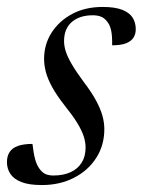

<svg xmlns="http://www.w3.org/2000/svg" viewBox="-31 -523 411 553"><path d="M62.5 -108.5Q65.5 -82 70 -65Q74.5 -48 83 -36.5Q91.5 -25 101.2 -21.2Q111 -17.5 122.5 -17.5Q151.5 -17.5 172.2 -27Q193 -36.5 204.2 -54.5Q215.5 -72.5 215.5 -98Q215.5 -114 209.8 -131.2Q204 -148.5 190.8 -170Q177.5 -191.5 154.5 -220Q132 -249 119.2 -272.2Q106.5 -295.5 101.2 -315.2Q96 -335 96 -353.5Q96 -395 117.5 -428.8Q139 -462.5 176.8 -482.8Q214.5 -503 264.5 -503Q300 -503 321 -494.8Q342 -486.5 351 -472.2Q360 -458 360 -439Q360 -424.5 353.2 -414.2Q346.5 -404 331.8 -398.2Q317 -392.5 292 -392.5Q292.5 -420 289 -435.8Q285.5 -451.5 277.5 -461Q270 -471 260 -475Q250 -479 236 -479Q198.5 -479 176 -459.8Q153.5 -440.5 153.5 -404.5Q153.5 -390.5 158.5 -374.8Q163.5 -359 175.8 -338Q188 -317 210.5 -286.5Q233 -257 245.8 -233.2Q258.5 -209.5 264 -189.8Q269.5 -170 269.5 -151Q269.5 -104.5 246 -68Q222.5 -31.5 181.8 -10.8Q141 10 89.5 10Q53 10 31 1.5Q9 -7 -1 -22Q-11 -37 -11 -56Q-11 -73.5 -3.2 -85.2Q4.5 -97 21 -102.8Q37.5 -108.5 62.5 -108.5Z"/></svg>

Font: Newsreader 60pt
Style: Italic
Weight: 400
Italic angle: -17°
Designer: Hugues Gentile
Foundry: Production Type
Version: Version 1.003